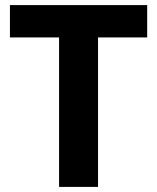

<svg xmlns="http://www.w3.org/2000/svg" viewBox="-20 -734 617 754"><path d="M365 0H212V-587H19V-714H558V-587H365Z"/></svg>

Font: Noto Sans Khmer
Style: Bold
Weight: 700
Version: Version 2.003